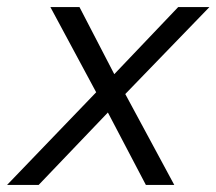

<svg xmlns="http://www.w3.org/2000/svg" viewBox="-71 -521 610 541"><path d="M-51 0 200 -261 71 -501H153L251 -312L431 -501H519L282 -256L420 0H340L233 -204L38 0Z"/></svg>

Font: Red Hat Display VF
Style: Italic
Weight: 300
Italic angle: -12°
Designer: Pentagram, MCKL
Foundry: Pentagram, MCKL
Version: Version 1.010